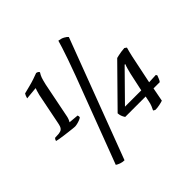

<svg xmlns="http://www.w3.org/2000/svg" viewBox="-207 -950 1241 1241"><g transform="rotate(-45 413.0 -329.5)"><path d="M178 -285Q174 -285 159 -286.5Q144 -288 124.5 -290.5Q105 -293 84.5 -295.5Q64 -298 48 -301Q32 -304 25 -306Q27 -314 30 -318.5Q33 -323 35 -325L71 -327Q88 -329 97 -336Q106 -343 110 -355Q114 -367 117 -383L159 -593Q163 -610 167.5 -623.5Q172 -637 173 -639V-641L88 -633Q90 -642 94 -651.5Q98 -661 101 -665Q128 -672 154 -678.5Q180 -685 203.5 -693Q227 -701 245 -708Q254 -706 259 -702.5Q264 -699 266 -694Q255 -677 249.5 -661.5Q244 -646 236 -612L187 -367Q185 -357 180.5 -346Q176 -335 172 -330L240 -324Q241 -322 242 -316.5Q243 -311 242 -306Q237 -301 224.5 -296Q212 -291 199 -288Q186 -285 178 -285ZM250 95Q232 95 215.5 89Q199 83 189 76L412 -513Q436 -578 452.5 -625Q469 -672 479 -704Q489 -736 494 -754Q518 -751 535 -741.5Q552 -732 559 -723ZM623 6Q621 6 616 3Q611 0 608 -2Q614 -13 620.5 -29Q627 -45 631 -66L638 -100H451Q442 -114 438 -125.5Q434 -137 433 -151L684 -406Q692 -408 705 -411Q718 -414 733 -416Q748 -418 762 -419L776 -409Q772 -395 768 -380Q764 -365 759.5 -344Q755 -323 748 -289L719 -149L783 -152L788 -143Q784 -133 779 -120.5Q774 -108 768 -101H711L693 -7Q683 -3 661 1.5Q639 6 623 6ZM497 -148H646L673 -273Q677 -289 682.5 -309.5Q688 -330 693 -340L688 -342Z"/></g></svg>

Font: Texturina 12pt
Style: Italic
Weight: 400
Italic angle: -11°
Designer: Guillermo Torres Carreño
Foundry: Omnibus-Type
Version: Version 1.002